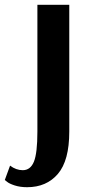

<svg xmlns="http://www.w3.org/2000/svg" viewBox="-72 -520 370 801"><path d="M84 29V-500H217V29Q217 150 169.5 205.5Q122 261 41 261Q12 261 -11 253.5Q-34 246 -43 238L-52 231L-30 171Q-5 190 23 190Q55 190 69.5 154.5Q84 119 84 29Z"/></svg>

Font: ArsenalBold
Style: Bold
Weight: 700
Designer: Andrij Shevchenko
Foundry: Stairsfor.com
Version: Version 1.000